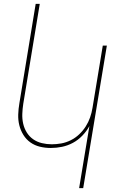

<svg xmlns="http://www.w3.org/2000/svg" viewBox="-20 -755 640 990"><path d="M388 215 441 -105Q427 -79 405 -56Q383 -33 356 -18.5Q329 -4 300 2Q271 8 242 8Q213 8 186 1.5Q159 -5 137 -20.5Q115 -36 100.5 -59.5Q86 -83 79.5 -109.5Q73 -136 74 -165Q75 -194 80 -223L164 -735H185L100 -220Q96 -194 95 -168Q94 -142 99.5 -117.5Q105 -93 118 -72Q131 -51 151 -37Q171 -23 196 -17Q221 -11 247 -11Q271 -11 296 -15.5Q321 -20 345 -32Q369 -44 388.5 -62.5Q408 -81 422 -103Q436 -125 444.5 -149.5Q453 -174 457 -199L510 -520H531L409 215Z"/></svg>

Font: Iosevka Thin Extended
Style: Italic
Weight: 100
Width: 7
Italic angle: -9°
Monospace: yes
Designer: Belleve Invis
Foundry: Belleve Invis
Version: Version 32.5.0; ttfautohint (v1.8.4)